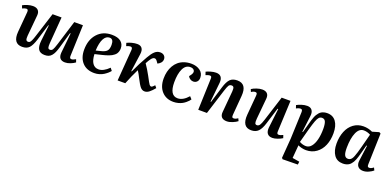

<svg xmlns="http://www.w3.org/2000/svg" viewBox="-4 -1387 5012 2472"><g transform="rotate(20 2502.0 -150.5)"><path d="M28.8 -450.2 13.2 -487.8Q36.1 -502.4 76.4 -515.1Q116.7 -527.8 151.9 -527.8Q199.2 -527.8 222.9 -502.7Q246.6 -477.5 242.2 -431.2L215.8 -146Q212.4 -104.5 219.7 -88.9Q227.1 -73.2 247.1 -73.2Q261.2 -73.2 270.5 -80.8Q279.8 -88.4 291 -112.1Q302.2 -135.7 316.9 -183.1L422.9 -515.1H545.9L517.1 -149.9Q514.2 -108.4 519.8 -90.8Q525.4 -73.2 546.9 -73.2Q570.3 -73.2 583.3 -93.5Q596.2 -113.8 616.2 -178.2L720.2 -515.1H838.9L823.2 -86.9Q823.2 -68.4 829.3 -60.8Q835.4 -53.2 849.1 -53.2Q870.1 -53.2 905.8 -74.2L919.9 -35.2Q895.5 -16.6 857.2 -1.2Q818.8 14.2 784.2 14.2Q688.5 14.2 698.2 -91.8L726.1 -360.8L717.8 -362.8L654.8 -145Q642.1 -101.6 629.9 -74Q617.7 -46.4 600.3 -25.4Q583 -4.4 560.3 4.9Q537.6 14.2 505.9 14.2Q443.4 14.2 418.5 -24.2Q393.6 -62.5 401.9 -142.1Q405.8 -182.6 414.8 -257.3Q423.8 -332 426.8 -361.8L419.9 -362.8L353 -144Q326.2 -57.6 293 -21.7Q259.8 14.2 196.8 14.2Q69.8 14.2 83 -148.9L106.9 -426.8Q108.4 -447.3 103 -457Q97.7 -466.8 83 -466.8Q64 -466.8 28.8 -450.2Z M1232.9 -527.8Q1314.5 -527.8 1356.7 -493.9Q1398.9 -460 1398.9 -400.9Q1398.9 -378.9 1393.3 -360.6Q1387.7 -342.3 1378.7 -328.4Q1369.6 -314.5 1354.2 -302.5Q1338.9 -290.5 1324.2 -282.2Q1309.6 -273.9 1287.6 -265.9Q1265.6 -257.8 1248 -252.7Q1230.5 -247.6 1205.1 -241.2L1105 -216.8Q1108.4 -134.8 1137.9 -92.3Q1167.5 -49.8 1220.7 -49.8Q1287.6 -49.8 1361.8 -124L1389.2 -88.9Q1375.5 -71.8 1357.2 -55.7Q1338.9 -39.6 1313 -22.7Q1287.1 -5.9 1253.4 4.2Q1219.7 14.2 1184.1 14.2Q1078.6 14.2 1019.8 -50.3Q960.9 -114.7 960.9 -225.1Q960.9 -361.8 1035.2 -444.8Q1109.4 -527.8 1232.9 -527.8ZM1272 -402.8Q1272 -482.9 1217.8 -482.9Q1168 -482.9 1138.4 -427.5Q1108.9 -372.1 1104 -265.1L1179.7 -284.2Q1229 -296.9 1250.5 -322Q1272 -347.2 1272 -402.8Z M1659.7 -418.9 1625.5 -172.9 1632.8 -171.9Q1689 -297.4 1752.9 -405.8Q1788.1 -468.3 1820.6 -498Q1853 -527.8 1894.5 -527.8Q1929.7 -527.8 1949.7 -508.3Q1969.7 -488.8 1969.7 -460.9Q1969.7 -408.7 1908.7 -378.9L1889.6 -405.8Q1872.1 -431.2 1852.5 -431.2Q1828.1 -431.2 1804.7 -397.9Q1786.1 -373 1764.6 -332Q1809.1 -267.6 1850.6 -190.9Q1896.5 -103.5 1908.2 -88.4Q1919.9 -73.7 1931.6 -73.2Q1948.7 -73.2 1977.5 -107.9L2002.9 -77.1Q1967.3 -33.7 1937 -9.8Q1906.7 14.2 1874.5 14.2Q1841.3 14.2 1816.7 -13.9Q1792 -42 1750.5 -124Q1725.6 -175.3 1700.7 -212.9Q1649.4 -110.8 1606.4 0H1501.5L1534.7 -429.2Q1537.6 -467.8 1508.8 -467.8Q1488.8 -467.8 1453.6 -453.1L1440.9 -493.2Q1470.7 -508.3 1508.8 -518.1Q1546.9 -527.8 1579.6 -527.8Q1626.5 -527.8 1646.7 -499.3Q1667 -470.7 1659.7 -418.9Z M2321.3 -527.8Q2393.6 -527.8 2441.9 -492.7Q2490.2 -457.5 2490.2 -395Q2490.2 -361.3 2470.7 -340.6Q2451.2 -319.8 2419.4 -319.8Q2397 -319.8 2376.2 -333.5Q2355.5 -347.2 2347.2 -367.2L2368.2 -395Q2393.6 -432.6 2378.4 -457.3Q2363.3 -481.9 2324.2 -481.9Q2260.3 -481.9 2227.3 -413.3Q2194.3 -344.7 2194.3 -229Q2194.3 -47.9 2304.2 -47.9Q2377.4 -47.9 2448.2 -128.9L2478.5 -95.2Q2470.2 -83 2459.2 -70.8Q2448.2 -58.6 2428.7 -42.5Q2409.2 -26.4 2387 -14.4Q2364.7 -2.4 2333.3 5.9Q2301.8 14.2 2268.1 14.2Q2168.5 14.2 2108.9 -51Q2049.3 -116.2 2049.3 -227.1Q2049.3 -276.9 2060.1 -321.3Q2070.8 -365.7 2092.8 -403.8Q2114.7 -441.9 2146.7 -469.2Q2178.7 -496.6 2223.4 -512.2Q2268.1 -527.8 2321.3 -527.8Z M3127.9 -74.2 3144 -40Q3121.1 -21 3078.4 -3.4Q3035.6 14.2 3001 14.2Q2952.1 14.2 2929.4 -10.3Q2906.7 -34.7 2911.1 -81.1L2937 -372.1Q2939.9 -411.6 2932.4 -426.8Q2924.8 -441.9 2903.8 -441.9Q2877.9 -441.9 2865 -422.1Q2852.1 -402.3 2833 -341.8L2725.1 0H2606L2621.1 -430.2Q2622.1 -449.2 2616.5 -458Q2610.8 -466.8 2596.2 -466.8Q2579.1 -466.8 2541 -451.2L2526.9 -493.2Q2546.4 -503.9 2586.7 -515.9Q2627 -527.8 2660.2 -527.8Q2707.5 -527.8 2729.2 -500.5Q2751 -473.1 2746.1 -419.9L2718.8 -153.8L2726.1 -151.9L2794.9 -377.9Q2819.3 -457.5 2853 -492.7Q2886.7 -527.8 2951.2 -527.8Q3083.5 -527.8 3069.8 -358.9L3047.9 -94.2Q3046.4 -70.3 3050.8 -61Q3055.2 -51.8 3071.8 -51.8Q3096.7 -51.8 3127.9 -74.2Z M3165 -446.8 3150.4 -481.9Q3176.8 -500 3217.8 -513.9Q3258.8 -527.8 3293 -527.8Q3339.8 -527.8 3362.3 -503.7Q3384.8 -479.5 3380.4 -433.1L3354 -151.9Q3350.1 -106.9 3356 -89.4Q3361.8 -71.8 3383.3 -71.8Q3405.3 -71.8 3420.2 -93Q3435.1 -114.3 3453.1 -170.9L3562 -514.2H3683.1L3664.1 -90.8Q3663.1 -69.8 3668.2 -60.8Q3673.3 -51.8 3688 -51.8Q3712.4 -51.8 3746.1 -69.8L3759.3 -30.8Q3734.4 -14.2 3694.8 0Q3655.3 14.2 3625 14.2Q3577.1 14.2 3555.2 -14.9Q3533.2 -43.9 3539.1 -98.1L3570.3 -360.8L3561 -361.8L3492.2 -139.2Q3467.3 -57.6 3431.6 -21.2Q3396 15.1 3335 15.1Q3207 15.1 3221.2 -157.2L3244.1 -424.8Q3245.6 -448.2 3240.5 -457.5Q3235.4 -466.8 3220.2 -466.8Q3192.9 -466.8 3165 -446.8Z M3852.1 -59.1 3866.2 -423.8Q3867.2 -445.8 3861.1 -455.3Q3855 -464.8 3840.3 -464.8Q3828.1 -464.8 3811 -459.2Q3793.9 -453.6 3782.2 -445.8L3768.1 -487.8Q3794.9 -502.9 3834 -515.4Q3873 -527.8 3909.2 -527.8Q3955.6 -527.8 3976.6 -497.8Q3997.6 -467.8 3990.2 -416L3962.4 -192.9L3970.2 -190.9L4005.4 -319.8Q4013.2 -349.1 4019.5 -370.1Q4025.9 -391.1 4034.9 -414.3Q4043.9 -437.5 4053.5 -453.1Q4063 -468.8 4076.2 -484.1Q4089.4 -499.5 4104.7 -508.3Q4120.1 -517.1 4140.1 -522.5Q4160.2 -527.8 4184.1 -527.8Q4262.2 -527.8 4304.2 -470Q4346.2 -412.1 4346.2 -311Q4346.2 -218.3 4315.9 -145.3Q4285.6 -72.3 4225.8 -29.1Q4166 14.2 4085.9 14.2Q4056.6 14.2 4025.4 6.6Q3994.1 -1 3975.1 -11.2L3960 167L4057.1 183.1L4052.2 224.1L3844.2 227.1L3831.1 211.9ZM4141.1 -448.2Q4116.2 -448.2 4099.9 -431.2Q4083.5 -414.1 4067.6 -372.3Q4051.8 -330.6 4027.3 -242.2L3978 -59.1Q4023.9 -34.2 4068.4 -34.2Q4109.9 -34.2 4140.6 -71.5Q4171.4 -108.9 4187.3 -172.9Q4203.1 -236.8 4203.1 -318.8Q4203.1 -382.8 4189.7 -415.5Q4176.3 -448.2 4141.1 -448.2Z M4916.5 -515.1 4903.8 -94.2Q4902.8 -70.3 4908 -60.5Q4913.1 -50.8 4929.7 -50.8Q4955.6 -50.8 4986.8 -76.2L5003.9 -41Q4982.4 -21.5 4943.6 -3.7Q4904.8 14.2 4867.7 14.2Q4819.8 14.2 4795.7 -14.6Q4771.5 -43.5 4778.8 -97.2L4806.6 -307.1L4797.9 -308.1L4765.6 -187Q4757.8 -159.2 4752 -139.9Q4746.1 -120.6 4737.3 -97.7Q4728.5 -74.7 4719.5 -59.8Q4710.4 -44.9 4697.5 -29.5Q4684.6 -14.2 4669.4 -5.4Q4654.3 3.4 4634.5 8.8Q4614.7 14.2 4590.8 14.2Q4510.3 14.2 4469 -44.9Q4427.7 -104 4427.7 -201.2Q4427.7 -295.4 4457.8 -369.1Q4487.8 -442.9 4545.7 -485.4Q4603.5 -527.8 4680.7 -527.8Q4745.6 -527.8 4804.7 -500L4895.5 -526.9ZM4631.8 -65.9Q4647.9 -65.9 4659.7 -72Q4671.4 -78.1 4681.9 -90.8Q4692.4 -103.5 4702.6 -129.9Q4712.9 -156.2 4723.1 -189.7Q4733.4 -223.1 4747.6 -277.8L4793.9 -455.1Q4748.5 -480 4701.7 -480Q4638.7 -480 4605 -403.3Q4571.3 -326.7 4569.8 -196.8Q4569.3 -127 4584 -96.4Q4598.6 -65.9 4631.8 -65.9Z"/></g></svg>

Font: Literata SemiBold
Style: Italic
Weight: 650
Italic angle: -2.39999°
Designer: Latin by Veronika Burian and Jose Scaglione. Greek by Irene Vlachou. Cyrillic by Vera Evstafieva
Foundry: TypeTogether
Version: Version 3.021